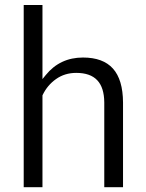

<svg xmlns="http://www.w3.org/2000/svg" viewBox="-20 -763 591 775"><path d="M164.6 -460Q222.2 -530.8 314.9 -530.8Q396 -530.8 436 -486.1Q476.1 -441.4 476.6 -349.1V-7.3H400.9V-349.6Q400.4 -409.7 372.6 -439Q344.7 -468.8 287.6 -468.8Q241.2 -468.8 206.1 -443.8Q171.4 -419.4 152.3 -379.9L151.4 -377.9V-376.5V-7.3H75.7V-742.7H151.4V-464.4V-443.8Z"/></svg>

Font: Vazir Light UI
Style: Light-UI
Weight: 300
Designer: Saber Rastikerdar
Foundry: Saber Rastikerdar
Version: Version 30.0.0